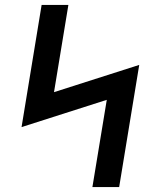

<svg xmlns="http://www.w3.org/2000/svg" viewBox="-20 -755 640 775"><path d="M353 0 411 -352 67 -242 148 -735H256L198 -383L542 -493L461 0Z"/></svg>

Font: Iosevka Aile Semibold Oblique
Style: Regular
Weight: 600
Italic angle: -9°
Designer: Belleve Invis
Foundry: Belleve Invis
Version: Version 31.1.0; ttfautohint (v1.8.4)